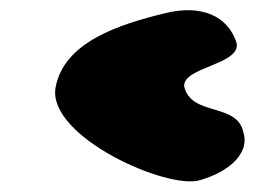

<svg xmlns="http://www.w3.org/2000/svg" viewBox="-20 -385 496 370"><path d="M87 -216C71 -122 303 -18 366 -38C428 -56 461 -94 449 -130C437 -188 349 -160 335 -218C331 -256 444 -260 436 -302C419 -356 366 -376 300 -360C209 -338 103 -304 87 -216Z"/></svg>

Font: Interstorm
Style: Obl
Weight: 400
Version: Version 0.7